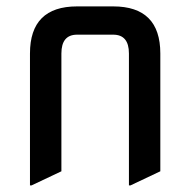

<svg xmlns="http://www.w3.org/2000/svg" viewBox="-20 -557 592 597"><path d="M73.2 19.5V-390.6Q73.2 -537.1 219.7 -537.1H332Q478.5 -537.1 478.5 -390.6V-24.4L385.7 19.5H380.9V-390.6Q380.9 -449.2 332 -449.2H219.7Q170.9 -449.2 170.9 -390.6V-24.4L78.1 19.5Z"/></svg>

Font: Nova Square
Style: Book
Weight: 400
Version: Version 2.000